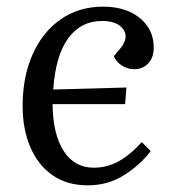

<svg xmlns="http://www.w3.org/2000/svg" viewBox="-20 -543 524 577"><path d="M290 -523Q358 -523 400 -489Q442 -455 442 -400Q442 -370 425.5 -352.5Q409 -335 383 -335Q364 -335 347 -345.5Q330 -356 322 -374L343 -399Q368 -431 350 -455.5Q332 -480 287 -480Q223 -480 185 -428Q147 -376 140 -274L360 -280L356 -230H138Q139 -139 171.5 -89Q204 -39 262 -39Q301 -39 336 -58Q371 -77 406 -116L433 -89Q401 -47 352.5 -16.5Q304 14 244 14Q182 14 138.5 -16Q95 -46 71.5 -100Q48 -154 48 -225Q48 -312 78 -379.5Q108 -447 162.5 -485Q217 -523 290 -523Z"/></svg>

Font: Literata 36pt
Style: Italic
Weight: 400
Italic angle: -2°
Designer: Latin by Veronika Burian and Jose Scaglione. Greek by Irene Vlachou. Cyrillic by Vera Evstafieva
Foundry: TypeTogether
Version: Version 3.002